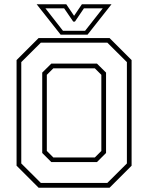

<svg xmlns="http://www.w3.org/2000/svg" viewBox="-20 -878 693 898"><path d="M160.5 0 57.5 -103V-597L160.5 -700H492.5L595.5 -597V-103L492.5 0ZM229.5 -141.5H423.5L454 -172V-528L423.5 -558.5H229.5L199 -528V-172ZM171 -22.5H482L573.5 -113.5V-587.5L482 -678.5H171L79.5 -587.5V-113.5ZM220 -120 177.5 -162.5V-538.5L220 -580.5H433.5L476 -538.5V-162.5L433.5 -120ZM263.5 -716 151.5 -858H290L326.5 -804L363 -858H501.5L389.5 -716ZM274.5 -734H378L460.5 -839H372.5L330.5 -777H322.5L280 -839H192.5Z"/></svg>

Font: Tourney ExtraLight
Style: Regular
Weight: 250
Designer: Tyler Finck
Foundry: Etcetera Type Co
Version: Version 1.015